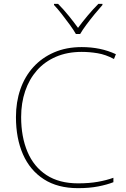

<svg xmlns="http://www.w3.org/2000/svg" viewBox="-20 -969 654 999"><path d="M405 -699Q330 -699 271 -673.5Q212 -648 172 -602.5Q132 -557 111 -495Q90 -433 90 -360Q90 -257 123 -179Q156 -101 222 -58Q288 -15 386 -15Q444 -15 489 -23Q534 -31 570 -44V-21Q537 -8 491 1Q445 10 386 10Q280 10 208 -36.5Q136 -83 99.5 -166Q63 -249 63 -360Q63 -438 86 -504.5Q109 -571 153.5 -620Q198 -669 261.5 -696.5Q325 -724 405 -724Q454 -724 498 -715Q542 -706 583 -687L573 -662Q530 -685 488 -692Q446 -699 405 -699ZM375 -792Q363 -813 343 -840.5Q323 -868 301.5 -895.5Q280 -923 261 -943V-949H282Q310 -921 337.5 -887Q365 -853 386 -824Q407 -853 435.5 -887Q464 -921 492 -949H513V-943Q495 -923 472.5 -895.5Q450 -868 429.5 -840.5Q409 -813 397 -792Z"/></svg>

Font: Noto Sans Khmer Thin
Style: Regular
Weight: 250
Version: Version 2.003